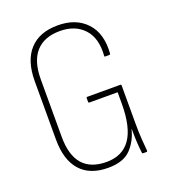

<svg xmlns="http://www.w3.org/2000/svg" viewBox="-125 -754 749 852"><g transform="rotate(-20 249.0 -327.5)"><path d="M241 8Q155 8 110 -42.5Q65 -93 65 -190V-464Q65 -561 111.5 -612Q158 -663 245 -663Q331 -663 379.5 -611Q428 -559 421 -466Q420 -461 416 -461H396Q392 -461 393 -466Q399 -548 358 -592Q317 -636 245 -636Q171 -636 132 -592.5Q93 -549 93 -463V-192Q93 -19 243 -19Q318 -19 356 -73Q394 -127 394 -241V-293H260Q256 -293 256 -298V-316Q256 -320 260 -320H417Q421 -320 421 -316V-137Q421 -98 423 -66Q425 -34 428 -5Q428 0 424 0H408Q403 0 403 -6Q397 -53 397 -118H396Q383 -65 348 -28.5Q313 8 241 8Z"/></g></svg>

Font: Sofia Sans Cond ExtraLight
Style: Regular
Weight: 200
Width: 3
Designer: Botio Nikoltchev, Ani Petrova
Foundry: lettersoup
Version: Version 4.100; ttfautohint (v1.8.3)